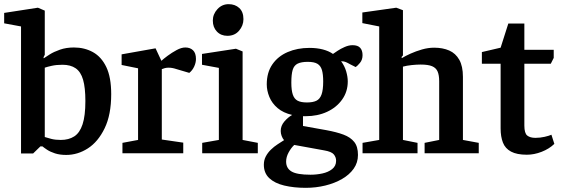

<svg xmlns="http://www.w3.org/2000/svg" viewBox="-33 -736 2706 922"><path d="M285 8Q254 8 231 0.5Q208 -7 193 -17Q178 -27 171 -33H161L126 1H68V-609L-13 -624V-674L149 -699L182 -685V-473L176 -461L177 -456Q186 -462 205.5 -474.5Q225 -487 255 -497.5Q285 -508 322 -508Q373 -508 413.5 -485.5Q454 -463 477.5 -414Q501 -365 501 -284Q501 -185 469.5 -120Q438 -55 389 -23.5Q340 8 285 8ZM259 -64Q297 -64 323.5 -81Q350 -98 363.5 -139Q377 -180 377 -251Q377 -315 366 -353Q355 -391 330.5 -408Q306 -425 267 -425Q238 -425 215.5 -420Q193 -415 182 -411V-78Q194 -74 213.5 -69Q233 -64 259 -64Z M555 0V-50L630 -64V-408L551 -424V-475L714 -504L742 -444Q753 -454 772.5 -468.5Q792 -483 815 -495.5Q838 -508 857 -508Q880 -508 894 -494.5Q908 -481 908 -453Q908 -435 899.5 -416.5Q891 -398 876 -386L815 -404Q803 -408 794 -409.5Q785 -411 777 -411Q767 -411 759 -409Q751 -407 744 -404V-66L847 -51V0Z M938 0V-50L1018 -64V-410L937 -425V-477L1100 -502L1132 -489V-64L1205 -50V0ZM1059 -564Q1028 -564 1008.5 -584.5Q989 -605 989 -637Q989 -668 1011 -692Q1033 -716 1065 -716Q1096 -716 1116 -697.5Q1136 -679 1136 -644Q1136 -613 1115 -588.5Q1094 -564 1059 -564Z M1435 166Q1378 166 1332 155Q1286 144 1260 119.5Q1234 95 1234 55Q1234 33 1243.5 15Q1253 -3 1268 -17.5Q1283 -32 1300 -43Q1317 -54 1331 -63Q1324 -71 1319.5 -83Q1315 -95 1315 -107Q1315 -132 1332.5 -152.5Q1350 -173 1370 -184Q1327 -194 1300 -217Q1273 -240 1260.5 -270.5Q1248 -301 1248 -331Q1248 -388 1275 -427Q1302 -466 1348.5 -486Q1395 -506 1453 -506Q1489 -506 1517.5 -498.5Q1546 -491 1566 -477Q1573 -482 1588 -492Q1603 -502 1622.5 -510.5Q1642 -519 1660 -519Q1685 -519 1696.5 -506.5Q1708 -494 1708 -471Q1708 -449 1695.5 -434Q1683 -419 1675 -414L1649 -427Q1637 -434 1627.5 -438Q1618 -442 1605 -442Q1622 -419 1629.5 -393Q1637 -367 1637 -345Q1637 -296 1610 -258Q1583 -220 1537.5 -199Q1492 -178 1435 -178H1422V-131L1534 -111Q1583 -102 1616.5 -89.5Q1650 -77 1668 -54.5Q1686 -32 1686 8Q1686 45 1665.5 74Q1645 103 1609.5 123.5Q1574 144 1529 155Q1484 166 1435 166ZM1458 103Q1487 103 1515 97Q1543 91 1562 76Q1581 61 1581 36Q1581 19 1570 5.5Q1559 -8 1523 -14L1380 -40Q1365 -26 1353 -4Q1341 18 1341 40Q1341 72 1367 87.5Q1393 103 1458 103ZM1441 -244Q1469 -244 1486 -252Q1503 -260 1511 -282Q1519 -304 1519 -345Q1519 -379 1513 -399.5Q1507 -420 1491.5 -429.5Q1476 -439 1445 -439Q1414 -439 1396.5 -430.5Q1379 -422 1372.5 -400.5Q1366 -379 1366 -339Q1366 -303 1373 -282Q1380 -261 1396 -252.5Q1412 -244 1441 -244Z M1708 0V-50L1788 -64V-609L1707 -625V-676L1870 -699L1902 -687V-470L1895 -462L1897 -457Q1913 -467 1938.5 -478.5Q1964 -490 1993.5 -498.5Q2023 -507 2052 -507Q2093 -507 2124 -493.5Q2155 -480 2172.5 -449Q2190 -418 2190 -367V-64L2266 -50V0H2006V-50L2076 -64V-346Q2076 -375 2068.5 -392.5Q2061 -410 2042 -418Q2023 -426 1987 -426Q1968 -426 1944 -423.5Q1920 -421 1902 -416V-64L1972 -50V0Z M2497 7Q2449 7 2421 -8Q2393 -23 2382 -51.5Q2371 -80 2371 -119V-430H2281V-486L2371 -507L2408 -623H2485V-497H2626V-458L2612 -430H2485V-133Q2485 -96 2499 -85Q2513 -74 2538 -74Q2561 -74 2582.5 -79Q2604 -84 2615 -89L2629 -45Q2604 -21 2568 -7Q2532 7 2497 7Z"/></svg>

Font: Faustina SemiBold
Style: Regular
Weight: 600
Designer: Alfonso Garcia
Foundry: http://www.omnibus-type.com
Version: Version 1.200